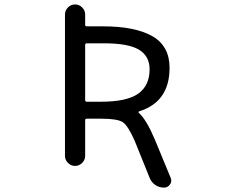

<svg xmlns="http://www.w3.org/2000/svg" viewBox="-20 -775 1040 873"><path d="M374 -578.1Q367.2 -578.1 367.2 -570.3V-320.3Q367.2 -312.5 374 -312.5H439.5Q556.6 -312.5 608.4 -349.1Q660.2 -385.7 660.2 -460Q660.2 -519.5 612.3 -548.8Q564.5 -578.1 452.1 -578.1ZM275.4 -66.4V-709Q275.4 -727.5 289.1 -741.2Q302.7 -754.9 321.3 -754.9Q339.8 -754.9 353.5 -741.2Q367.2 -727.5 367.2 -709V-662.1Q367.2 -655.3 374 -655.3H446.3Q594.7 -655.3 672.9 -610.4Q751 -565.4 751 -466.8Q751 -311.5 612.3 -268.6Q610.4 -267.6 609.9 -265.6Q609.4 -263.7 611.3 -261.7Q645.5 -231.4 683.6 -141.6L755.9 33.2Q758.8 40 758.8 45.9Q758.8 55.7 752.9 63.5Q743.2 78.1 725.6 78.1Q704.1 78.1 686 65.9Q668 53.7 660.2 33.2L592.8 -133.8Q562.5 -203.1 538.6 -219.2Q514.6 -235.4 439.5 -235.4H374Q367.2 -235.4 367.2 -228.5V-66.4Q367.2 -47.9 353.5 -34.2Q339.8 -20.5 321.3 -20.5Q302.7 -20.5 289.1 -34.2Q275.4 -47.9 275.4 -66.4Z"/></svg>

Font: Rounded Mgen+ 2m regular
Style: Regular
Weight: 400
Designer: [Source Han Sans]
Ryoko NISHIZUKA  (kana & ideographs); Paul D. Hunt (Latin, Greek & Cyrillic); Wenlong ZHANG  (bopomofo
Version: Version 1.059.20150602